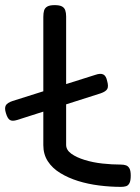

<svg xmlns="http://www.w3.org/2000/svg" viewBox="-62 -719 545 749"><path d="M5 -251Q-14 -245 -23.5 -251Q-33 -257 -39 -278Q-45 -297 -39.5 -307.5Q-34 -318 -13 -325L310 -427Q330 -434 341 -428.5Q352 -423 356 -403Q362 -382 356.5 -372Q351 -362 331 -355ZM410 10Q368 10 324.5 4.5Q281 -1 242.5 -13Q204 -25 173 -44Q142 -63 124.5 -90Q107 -117 107 -153V-653Q107 -668 110 -678Q113 -688 122.5 -693.5Q132 -699 151 -699Q170 -699 179.5 -694Q189 -689 192.5 -679Q196 -669 196 -655V-154Q196 -134 216 -119.5Q236 -105 268.5 -95Q301 -85 338 -81Q375 -77 409 -77Q421 -77 429.5 -74Q438 -71 443 -62Q448 -53 448 -34Q448 -14 443 -4.5Q438 5 429.5 7.5Q421 10 410 10Z"/></svg>

Font: Fredoka Expanded
Style: Regular
Weight: 400
Width: 7
Designer: Ben Nathan
Foundry: Milena B. Brandão, Ben Nathan
Version: Version 2.001